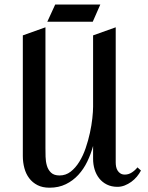

<svg xmlns="http://www.w3.org/2000/svg" viewBox="-20 -829 660 858"><path d="M609.9 -66.9Q602.5 -52.7 591.6 -39.6Q580.6 -26.4 566.7 -16.4Q552.7 -6.3 537.1 -0.2Q521.5 5.9 504.9 5.9Q478 5.9 457.5 -4.4Q437 -14.6 423.3 -32Q409.7 -49.3 402.8 -71.8Q396 -94.2 396 -119.1V-176.8Q386.2 -140.6 370.1 -107.2Q354 -73.7 330.1 -47.6Q306.2 -21.5 274.2 -5.9Q242.2 9.8 201.2 9.8Q169.9 9.8 147.5 -1.7Q125 -13.2 110.4 -32.7Q95.7 -52.2 88.9 -77.9Q82 -103.5 82 -131.8V-670.9L183.1 -707V-168Q183.1 -150.4 183.6 -128.9Q184.1 -107.4 189.5 -88.9Q194.8 -70.3 208 -57.6Q221.2 -44.9 246.1 -44.9Q273.9 -44.9 295.7 -61.8Q317.4 -78.6 334.2 -105.7Q351.1 -132.8 362.8 -167Q374.5 -201.2 381.8 -235.1Q389.2 -269 392.6 -300Q396 -331.1 396 -352.1V-670.9L497.1 -707V-103Q497.1 -93.3 499 -83.5Q501 -73.7 505.9 -66.2Q510.7 -58.6 518.6 -53.7Q526.4 -48.8 538.1 -48.8Q554.7 -48.8 569.6 -58.6Q584.5 -68.4 594.2 -81.1ZM191.4 -731.9 226.6 -808.6H428.2L394.5 -731.9Z"/></svg>

Font: Redressed
Style: Regular
Weight: 400
Designer: Astigmatic (AOETI)
Foundry: Astigmatic (AOETI)
Version: Version 1.001